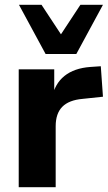

<svg xmlns="http://www.w3.org/2000/svg" viewBox="-20 -780 452 800"><path d="M58 0V-491H206V-371H196Q208 -431 248.5 -463.5Q289 -496 356 -501L400 -504L409 -377L324 -368Q267 -363 239.5 -335Q212 -307 212 -254V0ZM170 -555 59 -760H153L234 -637L315 -760H409L298 -555Z"/></svg>

Font: Nunito Sans 12pt ExtraLight 12pt ExtraBold
Style: Regular
Weight: 800
Version: Version 3.101;gftools[0.9.27]